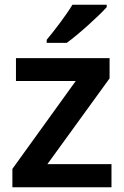

<svg xmlns="http://www.w3.org/2000/svg" viewBox="-20 -786 521 806"><path d="M428 -756V-766H284C257 -721 207 -656 176 -619V-606H260C309 -641 395 -719 428 -756ZM448 0V-97H179L440 -457V-542H47V-446H298L32 -77V0Z"/></svg>

Font: Noto Sans Arabic SemBd
Style: Regular
Weight: 600
Designer: Monotype Design Team, Nadine Chahine, Nizar Qandah and Khaled Hosny
Foundry: Monotype Imaging Inc.
Version: Version 2.012